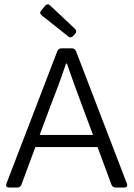

<svg xmlns="http://www.w3.org/2000/svg" viewBox="-20 -842 600 862"><path d="M316.4 -712.9 205.1 -817.4C198.2 -824.2 189.5 -824.2 182.6 -816.4L165 -794.9C158.2 -787.1 159.2 -780.3 167 -773.4L286.1 -678.7C293.9 -671.9 300.8 -672.9 307.6 -679.7L317.4 -690.4C324.2 -697.3 323.2 -706.1 316.4 -712.9ZM499 0H537.1C548.8 0 553.7 -5.9 549.8 -17.6L321.3 -612.3C318.4 -620.1 311.5 -625 302.7 -625H255.9C247.1 -625 240.2 -620.1 237.3 -612.3L8.8 -17.6C4.9 -5.9 9.8 0 21.5 0H57.6C66.4 0 73.2 -4.9 76.2 -12.7L138.7 -181.6H418L480.5 -12.7C483.4 -4.9 490.2 0 499 0ZM158.2 -236.3 202.1 -354.5C229.5 -423.8 252.9 -486.3 276.4 -556.6H280.3C304.7 -487.3 316.4 -453.1 353.5 -354.5L397.5 -236.3Z"/></svg>

Font: Ed Sans Neue Light
Style: Regular
Weight: 300
Designer: Stephen Hutchings
Version: Version 1.004;PS 001.004;hotconv 1.0.88;makeotf.lib2.5.64775